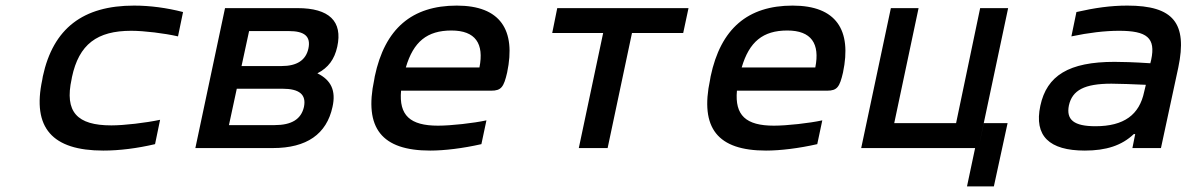

<svg xmlns="http://www.w3.org/2000/svg" viewBox="-20 -529 4240 686"><path d="M133 -256 131 -244C94 -72 167 9 349 9C407 9 470 1 534 -14L552 -101C500 -90 424 -81 378 -81C255 -81 210 -129 236 -247L237 -253C262 -371 327 -419 449 -419C495 -419 568 -410 616 -399L634 -486C576 -501 516 -509 459 -509C277 -509 170 -428 133 -256Z M678 0H955C1076 0 1147 -50 1168 -147C1181 -205 1163 -243 1114 -267C1153 -287 1175 -317 1185 -362C1205 -453 1156 -500 1043 -500H784ZM798 -82 826 -212H989C1050 -212 1075 -191 1066 -147C1056 -103 1022 -82 961 -82ZM843 -293 870 -418H1012C1068 -418 1091 -399 1082 -356C1073 -314 1041 -293 986 -293Z M1792 -270C1824 -422 1768 -509 1612 -509C1452 -509 1355 -427 1319 -256L1317 -244C1280 -71 1344 9 1517 9C1568 9 1634 1 1700 -14L1718 -99C1672 -89 1592 -80 1545 -80C1445 -80 1405 -117 1413 -205H1735C1771 -205 1780 -218 1792 -270ZM1430 -288C1457 -380 1506 -420 1593 -420C1679 -420 1710 -373 1693 -288Z M2048 0H2151L2238 -411H2421L2440 -500H1971L1953 -411H2135Z M2992 -270C3024 -422 2968 -509 2812 -509C2652 -509 2555 -427 2519 -256L2517 -244C2480 -71 2544 9 2717 9C2768 9 2834 1 2900 -14L2918 -99C2872 -89 2792 -80 2745 -80C2645 -80 2605 -117 2613 -205H2935C2971 -205 2980 -218 2992 -270ZM2630 -288C2657 -380 2706 -420 2793 -420C2879 -420 2910 -373 2893 -288Z M3163 -500 3057 0H3464L3435 137H3531L3580 -89H3495L3476 0L3582 -500H3482L3396 -89H3175L3262 -500Z M4008 -509C3948 -509 3892 -501 3826 -486L3808 -399C3869 -412 3928 -419 3978 -419C4078 -419 4110 -394 4093 -315L4090 -303C4030 -307 3986 -308 3962 -308C3799 -308 3720 -259 3697 -151C3674 -43 3729 9 3856 9C3932 9 3988 -9 4031 -50H4036L4026 0H4128L4190 -288C4223 -446 4173 -509 4008 -509ZM3799 -152C3811 -207 3855 -230 3951 -230C3979 -230 4030 -228 4074 -226L4068 -201C4051 -119 3996 -78 3894 -78C3817 -78 3789 -101 3799 -152Z"/></svg>

Font: LT Wave Mono Medium
Style: Italic
Weight: 500
Designer: Daniel Lyons
Version: Version 2.5 (Glyphs App)